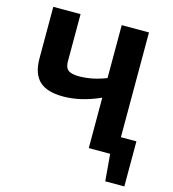

<svg xmlns="http://www.w3.org/2000/svg" viewBox="-122 -790 937 1041"><g transform="rotate(15 347.0 -269.5)"><path d="M672 -102V151H565L552 0H432V-283Q324 -234 224 -234Q133 -234 90.5 -274.5Q48 -315 48 -401V-690H201V-434Q199 -394 216.5 -378Q234 -362 279 -362Q354 -362 432 -393V-690H585V-102Z"/></g></svg>

Font: Exo 2.0
Style: Bold
Weight: 700
Designer: Natanael Gama
Version: Version 1.001;PS 001.001;hotconv 1.0.70;makeotf.lib2.5.58329